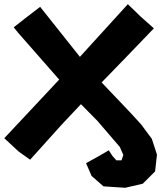

<svg xmlns="http://www.w3.org/2000/svg" viewBox="-38 -724 768 915"><path d="M153.3 -691.4 82 -636.7 27.3 -593.8 47.9 -568.4 244.1 -344.7 -17.6 -65.4 51.8 -1 105.5 37.1 256.8 -130.9 347.7 -227.5 425.8 -148.4 533.2 -23.4 549.8 14.6 541 40H516.6L498 19.5L480.5 -7.8L433.6 19.5L372.1 53.7L398.4 114.3L455.1 164.1L558.6 170.9L642.6 151.4L701.2 92.8L710 12.7L685.5 -62.5L634.8 -130.9L582 -188.5L446.3 -331.1L571.3 -460L695.3 -588.9L632.8 -644.5L571.3 -704.1L342.8 -453.1Z"/></svg>

Font: MaokenAssortedSans-TC
Style: Regular
Weight: 500
Version: Version 0.83